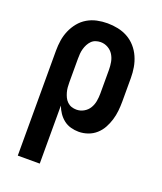

<svg xmlns="http://www.w3.org/2000/svg" viewBox="-138 -617 775 920"><g transform="rotate(20 250.0 -156.5)"><path d="M63 215V-320Q63 -347 67 -373Q71 -399 81.5 -423.5Q92 -448 109 -469Q126 -490 149 -503.5Q172 -517 198 -522.5Q224 -528 251 -528Q278 -528 304.5 -522.5Q331 -517 354.5 -504Q378 -491 396 -470.5Q414 -450 425 -425Q436 -400 440.5 -373.5Q445 -347 445 -320V-200Q445 -176 442.5 -152Q440 -128 433 -105Q426 -82 414.5 -61Q403 -40 385 -24Q367 -8 344 0Q321 8 297 8Q277 8 257 2.5Q237 -3 221 -15.5Q205 -28 193.5 -45Q182 -62 175 -81V215ZM251 -88Q271 -88 288.5 -98Q306 -108 316 -124.5Q326 -141 329.5 -160.5Q333 -180 333 -200V-320Q333 -340 329.5 -359.5Q326 -379 316 -395.5Q306 -412 288.5 -422Q271 -432 251 -432Q239 -432 226.5 -428Q214 -424 205 -415Q196 -406 190 -394.5Q184 -383 180.5 -370.5Q177 -358 176 -345.5Q175 -333 175 -320V-200Q175 -187 176 -174.5Q177 -162 180.5 -149.5Q184 -137 189.5 -125.5Q195 -114 204.5 -105Q214 -96 226 -92Q238 -88 251 -88Z"/></g></svg>

Font: Iosevka Gothic
Style: Bold
Weight: 700
Monospace: yes
Designer: Belleve Invis
Foundry: Belleve Invis
Version: Version 15.5.1; ttfautohint (v1.8.4)